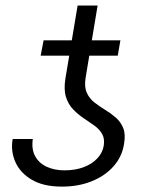

<svg xmlns="http://www.w3.org/2000/svg" viewBox="-20 -674 536 703"><path d="M359.9 -140.6Q363.8 -166.5 353.8 -183.8Q343.8 -201.2 325.2 -214.4Q306.6 -227.5 285.9 -241.5Q265.1 -255.4 247.6 -273.7Q230 -292 221.4 -319.3Q212.9 -346.7 219.7 -387.7L264.2 -653.8H337.4L293.5 -389.6Q288.1 -356.4 297.6 -335Q307.1 -313.5 325.4 -299.1Q343.8 -284.7 364.7 -272Q385.7 -259.3 403.8 -243.7Q421.9 -228 431.2 -205.1Q440.4 -182.1 434.1 -146.5Q426.8 -100.1 395.5 -64.9Q364.3 -29.8 315.7 -10.3Q267.1 9.3 206.5 9.3Q139.6 9.3 96.9 -15.6Q54.2 -40.5 36.4 -80.6Q18.6 -120.6 26.4 -165H100.1Q94.7 -127.4 108.9 -101.8Q123 -76.2 151.4 -63.2Q179.7 -50.3 216.3 -50.3Q255.9 -50.3 286.6 -62Q317.4 -73.7 336.4 -94.2Q355.5 -114.7 359.9 -140.6ZM420.9 -526.4 411.1 -470.2H128.9L139.6 -526.4Z"/></svg>

Font: Inter 28pt Light
Style: Italic
Weight: 300
Italic angle: -9.3988°
Designer: Rasmus Andersson
Foundry: rsms
Version: Version 4.001;git-66647c0bb